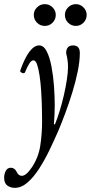

<svg xmlns="http://www.w3.org/2000/svg" viewBox="-64 -635 438 926"><path d="M7 271Q-13 271 -28.5 260Q-44 249 -44 222Q-44 204 -36 189Q-28 174 -12 174Q6 174 16 193Q25 213 41 213Q62 213 89 173Q121 126 130 69Q139 12 139 -52Q139 -81 138 -119Q137 -157 134.5 -196.5Q132 -236 127 -269.5Q122 -303 115 -323.5Q108 -344 97 -344Q87 -344 77 -328Q67 -312 57 -287Q54 -279 42.5 -283.5Q31 -288 34 -296Q77 -416 125 -416Q147 -416 161.5 -387Q176 -358 184.5 -313Q193 -268 196.5 -218.5Q200 -169 200 -128Q200 -109 199 -84Q198 -59 196 -36L201 -35Q212 -62 223.5 -99Q235 -136 244 -175.5Q253 -215 258.5 -251Q264 -287 264 -313Q264 -345 255 -378Q255 -416 288 -416Q321 -416 321 -380Q321 -340 311 -291Q301 -242 285 -190Q269 -138 251.5 -91Q234 -44 219 -8Q199 38 175.5 87Q152 136 125 178Q98 220 68.5 245.5Q39 271 7 271ZM152 -510Q130 -510 114.5 -525.5Q99 -541 99 -563Q99 -584 114.5 -599.5Q130 -615 152 -615Q174 -615 189.5 -599.5Q205 -584 205 -563Q205 -541 189.5 -525.5Q174 -510 152 -510ZM302 -510Q280 -510 264.5 -525.5Q249 -541 249 -563Q249 -584 264.5 -599.5Q280 -615 302 -615Q323 -615 338.5 -599.5Q354 -584 354 -563Q354 -541 338.5 -525.5Q323 -510 302 -510Z"/></svg>

Font: Junicode Two Beta Condensed
Style: Italic
Weight: 400
Width: 3
Italic angle: -9°
Version: Version 1.053; ttfautohint (v1.8.4)